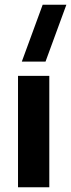

<svg xmlns="http://www.w3.org/2000/svg" viewBox="-20 -790 300 810"><path d="M56 0H188V-470H56ZM72 -530H172L260 -770H160Z"/></svg>

Font: Tanklager Original
Style: Regular
Weight: 400
Designer: Ariel Martín Pérez
Foundry: Tunera Type Foundry
Version: Version 1.000;Glyphs 3.3 (3310)